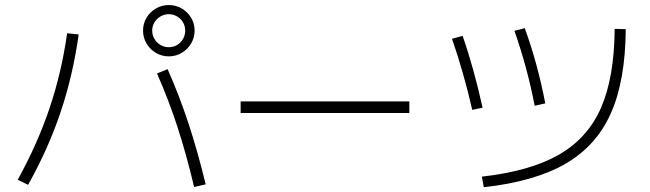

<svg xmlns="http://www.w3.org/2000/svg" viewBox="-20 -788 2633 778"><path d="M616.2 -490.2 659.2 -507.8Q706.5 -400.9 743.9 -287.6Q781.2 -174.3 813.5 -41L766.6 -30.3Q735.4 -162.1 699 -273.9Q662.6 -385.7 616.2 -490.2ZM252 -653.3 298.8 -648.4Q275.9 -483.9 225.8 -334.5Q175.8 -185.1 93.8 -39.1L51.8 -59.6Q131.8 -204.6 180.7 -349.4Q229.5 -494.1 252 -653.3ZM559.6 -664.1Q559.6 -692.4 573.7 -716.1Q587.9 -739.7 611.8 -753.7Q635.7 -767.6 664.1 -767.6Q692.4 -767.6 716.3 -753.7Q740.2 -739.7 754.4 -716.1Q768.6 -692.4 768.6 -664.1Q768.6 -635.7 754.4 -611.8Q740.2 -587.9 716.3 -573.7Q692.4 -559.6 664.1 -559.6Q635.7 -559.6 611.8 -573.7Q587.9 -587.9 573.7 -611.8Q559.6 -635.7 559.6 -664.1ZM730.5 -664.1Q730.5 -682.1 721.7 -697.3Q712.9 -712.4 697.5 -721.4Q682.1 -730.5 664.1 -730.5Q646 -730.5 630.4 -721.4Q614.7 -712.4 605.7 -697Q596.7 -681.6 596.7 -664.1Q596.7 -646 605.7 -630.4Q614.7 -614.7 630.4 -605.7Q646 -596.7 664.1 -596.7Q682.1 -596.7 697.5 -605.7Q712.9 -614.7 721.7 -630.4Q730.5 -646 730.5 -664.1Z M955.1 -377H1638.7V-330.1H955.1Z M2470.7 -670.9 2515.6 -669.9Q2514.2 -461.4 2455.3 -329.1Q2396.5 -196.8 2271.5 -124.5Q2146.5 -52.2 1940.4 -29.3L1932.6 -72.3Q2127.9 -94.2 2244.6 -161.1Q2361.3 -228 2415.3 -351.1Q2469.2 -474.1 2470.7 -670.9ZM1811.5 -630.9 1854.5 -642.6Q1899.4 -514.6 1935.5 -351.6L1893.6 -342.8Q1858.9 -494.6 1811.5 -630.9ZM2064.5 -663.1 2106.4 -673.8Q2158.7 -530.3 2189.5 -369.1L2146.5 -359.4Q2117.2 -512.7 2064.5 -663.1Z"/></svg>

Font: Pretendard GOV ExtraLight
Style: Regular
Weight: 200
Designer: Base glyphs from Inter by Rasmus Andersson; Hangeul glyphs from Noto Sans CJK(Source Han Sans) by Jang Soo-young and Kan
Foundry: Kil Hyung-jin
Version: Version 1.309